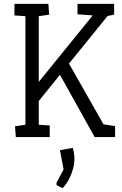

<svg xmlns="http://www.w3.org/2000/svg" viewBox="-20 -711 634 996"><path d="M62 0 58 -56 112 -64V-627L55 -631V-691H231L235 -635L181 -627V-286L461 -631L382 -637V-691H572V-635L538 -628L338 -381L517 -66L577 -57V0H471L291 -323L181 -187V-64L238 -60V0ZM273 249V237L310 168L291 68L358 56Q360 63 363 79Q366 95 366 114Q366 140 357.5 169Q349 198 335 223.5Q321 249 304 265Z"/></svg>

Font: Kreon Light
Style: Regular
Weight: 300
Designer: Julia Petretta
Foundry: Julia Petretta and Eli Heuer
Version: Version 2.002